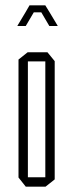

<svg xmlns="http://www.w3.org/2000/svg" viewBox="-20 -696 272 716"><path d="M84 -467V-501H157L184 -468V-467ZM76 0 49 -34V-35H149V0ZM49 -35V-474L83 -501H84V-35ZM149 0V-467H184V-27L150 0ZM75 -650 90 -676H149L165 -650ZM45 -599V-600L75 -650H106L76 -599ZM164 -599 134 -650H165L195 -600V-599Z"/></svg>

Font: Foldit ExtraLight
Style: Regular
Weight: 250
Version: Version 1.003